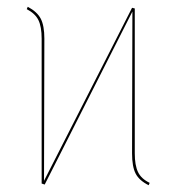

<svg xmlns="http://www.w3.org/2000/svg" viewBox="-20 -543 521 567"><path d="M422 -3 419 4Q391 -10 380.5 -30.5Q370 -51 370 -90L371 -509L112 2L103 -1V-429Q103 -464 93.5 -483.5Q84 -503 59 -516L62 -523Q90 -508 100.5 -487.5Q111 -467 111 -429L110 -9L370 -520L378 -518V-90Q378 -55 387.5 -35Q397 -15 422 -3Z"/></svg>

Font: Fira Sans Compressed Eight
Style: Regular
Weight: 100
Width: 1
Designer: bBox Type GmbH & Carrois Corporate GbR & Edenspiekermann AG
Foundry: bBox Type GmbH & Carrois Corporate GbR & Edenspiekermann AG
Version: Version 4.301